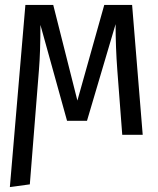

<svg xmlns="http://www.w3.org/2000/svg" viewBox="-20 -547 640 779"><path d="M83 -527H196L294 -139L403 -527H516L559 0H476L456 -262Q449 -355 449 -449L333 -57H252L144 -446Q144 -335 138 -263L101 201L20 212Z"/></svg>

Font: Fira Mono
Style: Regular
Weight: 400
Designer: Carrois Corporate & Edenspiekermann AG
Foundry: Carrois Corporate GbR & Edenspiekermann AG
Version: Version 3.206